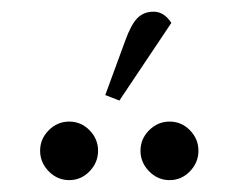

<svg xmlns="http://www.w3.org/2000/svg" viewBox="-20 -823 401 325"><path d="M62.5 -533Q47.9 -547.9 47.9 -567.9Q47.9 -587.9 62.5 -602.5Q77.1 -617.2 97.2 -617.2Q117.2 -617.2 131.6 -602.5Q146 -587.9 146 -567.9Q146 -547.9 131.6 -533Q117.2 -518.1 97.2 -518.1Q77.1 -518.1 62.5 -533ZM158.2 -662.1 191.9 -753.9Q201.7 -781.2 212.4 -792.2Q223.1 -803.2 240.2 -803.2Q257.8 -803.2 270 -784.2L182.1 -652.8ZM232.4 -533Q217.8 -547.9 217.8 -567.9Q217.8 -587.9 232.4 -602.5Q247.1 -617.2 267.1 -617.2Q287.1 -617.2 301.5 -602.5Q315.9 -587.9 315.9 -567.9Q315.9 -547.9 301.5 -533Q287.1 -518.1 267.1 -518.1Q247.1 -518.1 232.4 -533Z"/></svg>

Font: Dihjauti S
Style: Bold
Weight: 700
Designer: T. Christopher White
Version: Version 3.0.0